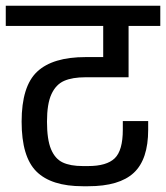

<svg xmlns="http://www.w3.org/2000/svg" viewBox="-30 -667 576 666"><path d="M133 -245Q133 -183 147 -149.5Q161 -116 187.5 -103.5Q214 -91 257 -91H276Q340 -91 368 -118Q396 -145 396 -217V-247H484V-217Q484 -114 434 -67.5Q384 -21 276 -21H257Q148 -21 96.5 -72Q45 -123 45 -245Q45 -368 99 -418.5Q153 -469 267 -469H328V-577H-10V-647H526V-577H416V-399H267Q221 -399 192.5 -386.5Q164 -374 148.5 -340.5Q133 -307 133 -245Z"/></svg>

Font: Biryani
Style: Regular
Weight: 400
Designer: Dan Reynolds and Mathieu Reguer
Foundry: Dan Reynolds and Mathieu Reguer
Version: Version 1.004; ttfautohint (v1.1) -l 5 -r 5 -G 72 -x 0 -D la